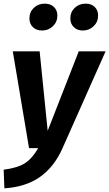

<svg xmlns="http://www.w3.org/2000/svg" viewBox="-35 -811 598 1051"><path d="M306 3Q261 103 184 157.5Q107 212 -11 220L-15 118Q62 108 102 82Q142 56 174 0H124L35 -530H182L226 -95L396 -530H543ZM126 -710Q126 -745 150 -768Q174 -791 210 -791Q241 -791 260 -773Q279 -755 279 -726Q279 -691 254.5 -667.5Q230 -644 195 -644Q164 -644 145 -662.5Q126 -681 126 -710ZM350 -710Q350 -745 374 -768Q398 -791 434 -791Q465 -791 483.5 -773Q502 -755 502 -726Q502 -691 477.5 -667.5Q453 -644 418 -644Q388 -644 369 -662.5Q350 -681 350 -710Z"/></svg>

Font: Fira Sans SemiBold
Style: Italic
Weight: 600
Italic angle: -8°
Designer: bBox Type GmbH & Carrois Corporate GbR & Edenspiekermann AG
Foundry: bBox Type GmbH & Carrois Corporate GbR & Edenspiekermann AG
Version: Version 4.301